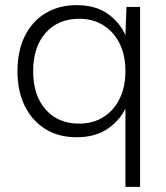

<svg xmlns="http://www.w3.org/2000/svg" viewBox="-20 -527 644 747"><path d="M473 -116Q452 -64 402.5 -28.5Q353 7 278 7Q208 7 156.5 -25Q105 -57 76.5 -114.5Q48 -172 48 -250Q48 -329 76.5 -386.5Q105 -444 157 -475.5Q209 -507 278 -507Q352 -507 399.5 -473Q447 -439 468 -390L472 -500H525V200H468V-118ZM109 -250Q109 -156 157.5 -101Q206 -46 288 -46Q341 -46 381.5 -71Q422 -96 445 -142Q468 -188 468 -250Q468 -313 445 -358.5Q422 -404 381.5 -429Q341 -454 289 -454Q206 -454 157.5 -399Q109 -344 109 -250Z"/></svg>

Font: Albert Sans Light
Style: Regular
Weight: 300
Designer: Andreas Rasmussen
Foundry: a.Foundry
Version: Version 1.025